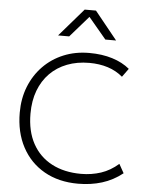

<svg xmlns="http://www.w3.org/2000/svg" viewBox="-63 -1003 821 1068"><g transform="rotate(5 348.0 -469.0)"><path d="M413 15Q304.5 15 224.2 -30.8Q144 -76.5 100 -159Q56 -241.5 56 -351Q56 -430 82.2 -496.2Q108.5 -562.5 156.5 -611.8Q204.5 -661 269.8 -688Q335 -715 413 -715Q485 -715 542.2 -697Q599.5 -679 639 -646L605 -599Q568.5 -630 521.5 -645Q474.5 -660 418 -660Q350 -660 294.2 -638.5Q238.5 -617 198.8 -576.8Q159 -536.5 137.5 -479.5Q116 -422.5 116 -351Q116 -252.5 154 -183.2Q192 -114 261.5 -77.5Q331 -41 425 -41Q483.5 -41 535.8 -58.2Q588 -75.5 633 -115L661 -65Q608 -23 546.2 -4Q484.5 15 413 15ZM231 -797 366 -953H429L555 -797H495L396 -915L293 -797Z"/></g></svg>

Font: Geologica Cursive Thin
Style: Regular
Weight: 250
Designer: Sindre Bremnes, Frode Helland
Foundry: Monokrom Skriftforlag AS
Version: Version 1.010;gftools[0.9.28]